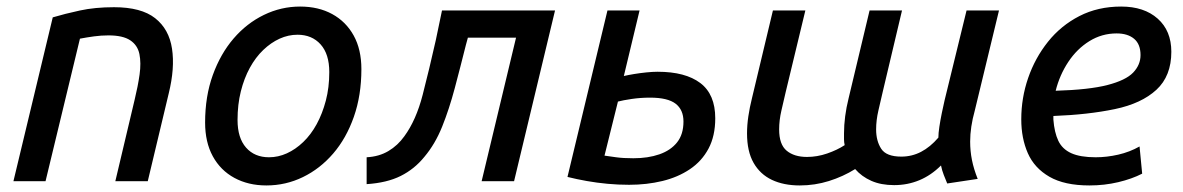

<svg xmlns="http://www.w3.org/2000/svg" viewBox="-20 -553 3611 586"><path d="M21 0 141 -500Q178 -511 224 -521Q270 -531 328 -531Q411 -531 453.5 -497.5Q496 -464 505 -404.5Q514 -345 495 -268L431 0H332L391 -249Q401 -290 406 -325.5Q411 -361 405.5 -388Q400 -415 377.5 -430Q355 -445 311 -445Q289 -445 267 -442Q245 -439 224 -435L119 0Z M793 13Q738 13 695.5 -10Q653 -33 629.5 -76Q606 -119 606 -179Q606 -259 629.5 -324Q653 -389 693 -435.5Q733 -482 785.5 -507.5Q838 -533 896 -533Q952 -533 994 -510Q1036 -487 1059.5 -444.5Q1083 -402 1083 -342Q1083 -262 1060 -196.5Q1037 -131 997 -84.5Q957 -38 904.5 -12.5Q852 13 793 13ZM801 -73Q829 -73 855.5 -85Q882 -97 905.5 -119.5Q929 -142 946.5 -174Q964 -206 974.5 -246Q985 -286 985 -333Q985 -388 958.5 -417.5Q932 -447 888 -447Q860 -447 833.5 -435Q807 -423 783.5 -400.5Q760 -378 742.5 -346Q725 -314 715 -274Q705 -234 705 -187Q705 -132 731 -102.5Q757 -73 801 -73Z M1099 9V-73Q1137 -75 1165.5 -92Q1194 -109 1214 -137Q1250 -186 1270 -263.5Q1290 -341 1310 -430L1329 -521H1674L1549 0H1450L1555 -438H1408L1402 -416Q1385 -348 1368 -284Q1351 -220 1329.5 -166.5Q1308 -113 1275 -74Q1245 -37 1203 -16Q1161 5 1099 9Z M1900 11Q1867 11 1834.5 8Q1802 5 1771 -0.5Q1740 -6 1712 -13L1834 -521H1932L1884 -321Q1897 -324 1915 -327Q1933 -330 1952.5 -332Q1972 -334 1987 -334Q2072 -334 2117.5 -299.5Q2163 -265 2163 -192Q2163 -138 2142.5 -99.5Q2122 -61 2085.5 -36.5Q2049 -12 2001.5 -0.5Q1954 11 1900 11ZM1913 -70Q1958 -70 1992.5 -82Q2027 -94 2046.5 -118.5Q2066 -143 2066 -182Q2066 -218 2042 -236.5Q2018 -255 1964 -255Q1935 -255 1908 -251Q1881 -247 1866 -243L1825 -78Q1839 -76 1860.5 -73Q1882 -70 1913 -70Z M2421 13Q2372 13 2336 -4Q2300 -21 2280 -56Q2260 -91 2260 -146Q2260 -171 2264 -198Q2268 -225 2275 -253L2339 -521H2438L2378 -272Q2372 -246 2365 -216Q2358 -186 2358 -158Q2358 -112 2381 -93Q2404 -74 2443 -74Q2474 -74 2504.5 -84.5Q2535 -95 2558 -110Q2556 -119 2556 -128Q2556 -137 2556 -146Q2556 -171 2559.5 -198Q2563 -225 2570 -253L2634 -521H2733L2674 -272Q2668 -246 2661 -216Q2654 -186 2654 -158Q2654 -123 2669.5 -99Q2685 -75 2731 -75Q2763 -75 2791 -89.5Q2819 -104 2844 -133Q2844 -146 2847 -166Q2850 -186 2854.5 -208Q2859 -230 2863 -247L2930 -521H3029L2955 -215Q2948 -190 2944.5 -166.5Q2941 -143 2941 -121Q2941 -92 2946.5 -64.5Q2952 -37 2964 -7L2871 7Q2866 -5 2860.5 -19Q2855 -33 2852 -48Q2822 -18 2786 -3Q2750 12 2709 12Q2669 12 2639.5 -1Q2610 -14 2590 -37Q2553 -14 2510 -0.5Q2467 13 2421 13Z M3305 13Q3229 13 3183 -13.5Q3137 -40 3117 -85.5Q3097 -131 3097 -189Q3097 -254 3118 -315Q3139 -376 3178.5 -425.5Q3218 -475 3274.5 -504Q3331 -533 3402 -533Q3472 -533 3513.5 -496Q3555 -459 3555 -395Q3555 -321 3509.5 -279Q3464 -237 3382.5 -220Q3301 -203 3195 -199Q3195 -196 3195 -193Q3195 -190 3195 -188Q3198 -149 3210 -123.5Q3222 -98 3249.5 -85.5Q3277 -73 3324 -73Q3358 -73 3393 -81Q3428 -89 3458 -106L3466 -23Q3435 -7 3393 3Q3351 13 3305 13ZM3202 -276Q3304 -279 3360 -293.5Q3416 -308 3438.5 -331.5Q3461 -355 3461 -385Q3461 -418 3441.5 -434.5Q3422 -451 3388 -451Q3343 -451 3305 -427.5Q3267 -404 3240.5 -364Q3214 -324 3202 -276Z"/></svg>

Font: Ubuntu Sans Medium
Style: Italic
Weight: 500
Italic angle: -13.5°
Designer: Dalton Maag Ltd
Foundry: Dalton Maag Ltd
Version: Version 1.006